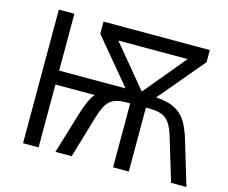

<svg xmlns="http://www.w3.org/2000/svg" viewBox="-100 -852 1175 991"><g transform="rotate(15 487.0 -357.0)"><path d="M336.9 -648.9V-713.9H904.8V-648.9L700.2 -405.8C778.3 -401.9 825.2 -379.4 858.4 -332.5C874.5 -309.1 890.1 -272 904.8 -221.2L971.2 0H889.2L821.8 -223.1C801.8 -291 781.2 -318.8 747.1 -332C730 -338.4 705.6 -341.8 674.8 -341.8H663.1V0H579.1V-341.8H566.9C505.9 -341.8 477.5 -330.1 456.1 -299.3C445.3 -283.7 434.6 -258.3 423.8 -223.1L357.9 0H271L336.9 -217.8C355 -277.8 373 -316.9 391.1 -335.9H181.2V0H98.1V-713.9H181.2V-410.2H536.1ZM436 -639.2 621.1 -416 806.2 -639.2Z"/></g></svg>

Font: OpenSansEmoji
Style: Regular
Weight: 400
Foundry: MorbZ
Version: Version 1.000;PS 001.000;hotconv 1.0.70;makeotf.lib2.5.58329